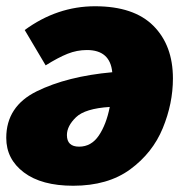

<svg xmlns="http://www.w3.org/2000/svg" viewBox="-23 -574 585 614"><path d="M530 -323Q530 -243 497.5 -164Q465 -85 393.5 -32.5Q322 20 211 20Q110 20 53.5 -22.5Q-3 -65 -3 -133Q-3 -234 94.5 -282Q192 -330 336 -343Q329 -414 255 -414Q223 -414 193 -402Q163 -390 123 -365L56 -478Q160 -554 281 -554Q405 -554 467.5 -491.5Q530 -429 530 -323ZM328 -232Q249 -227 220 -199Q191 -171 191 -142Q191 -105 230 -105Q269 -105 293 -140.5Q317 -176 328 -232Z"/></svg>

Font: FiraGO Heavy
Style: Italic
Weight: 900
Italic angle: -8°
Designer: bBox Type GmbH
Foundry: bBox Type GmbH
Version: Version 1.001